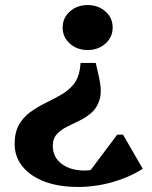

<svg xmlns="http://www.w3.org/2000/svg" viewBox="-20 -526 600 760"><path d="M359 -277 372 -220Q384 -167 375 -134.5Q366 -102 345 -82.5Q324 -63 297.5 -50Q271 -37 246.5 -25Q222 -13 205.5 4.5Q189 22 189 52Q189 96 224 122.5Q259 149 315 149Q327 149 339 147L444 7H467L545 142Q492 176 425 195Q358 214 288 214Q213 214 157 193Q101 172 69.5 133.5Q38 95 38 44Q38 -2 55 -32Q72 -62 99.5 -82Q127 -102 158.5 -117.5Q190 -133 219.5 -149.5Q249 -166 269.5 -190Q290 -214 296 -251L299 -277ZM327 -506Q369 -506 397.5 -480.5Q426 -455 426 -417Q426 -379 397.5 -353.5Q369 -328 327 -328Q285 -328 256.5 -353.5Q228 -379 228 -417Q228 -455 256.5 -480.5Q285 -506 327 -506Z"/></svg>

Font: Platypi SemiBold
Style: Regular
Weight: 600
Designer: David Sargent
Foundry: Bolt Cutter Type
Version: Version 1.200; ttfautohint (v1.8.4.7-5d5b)